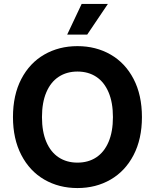

<svg xmlns="http://www.w3.org/2000/svg" viewBox="-20 -953 793 983"><path d="M376.5 9.8Q281.9 9.8 206.9 -33.6Q132 -76.9 89.2 -159.4Q46.4 -241.9 46.4 -353.5Q46.4 -466.6 89.2 -548.7Q132 -630.7 206.9 -673.7Q281.9 -716.8 376.5 -716.8Q471.2 -716.8 546.2 -673.7Q621.1 -630.7 663.9 -548.7Q706.7 -466.6 706.7 -353.5Q706.7 -241.4 663.9 -159.1Q621.1 -76.9 546.2 -33.6Q471.2 9.8 376.5 9.8ZM376.5 -586.7Q321.5 -586.7 280.5 -559.8Q239.5 -532.9 217.2 -480.4Q194.9 -428 194.9 -353.5Q194.9 -279 217.2 -226.6Q239.5 -174.2 280.5 -147.3Q321.5 -120.4 376.5 -120.4Q432 -120.4 472.8 -147.3Q513.6 -174.2 535.9 -226.6Q558.2 -279 558.2 -353.5Q558.2 -428 535.9 -480.4Q513.6 -532.9 472.8 -559.8Q432 -586.7 376.5 -586.7ZM398 -932.8H532.3L426.6 -776H324Z"/></svg>

Font: Pretendard GOV Variable
Style: Regular
Weight: 400
Designer: Base glyphs from Inter by Rasmus Andersson; Hangul glyphs from Noto Sans CJK(Source Han Sans) by Jang Soo-young and Kang
Foundry: Kil Hyung-jin
Version: Version 1.307;Glyphs 3.2 (3192)